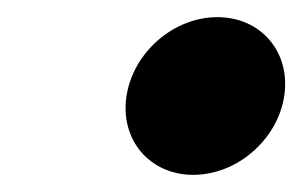

<svg xmlns="http://www.w3.org/2000/svg" viewBox="-20 -560 353 224"><path d="M233.6 -540C182.6 -540 135.4 -499 127.6 -448C119.8 -397 154.5 -356 205.5 -356C256.5 -356 303.8 -397 311.6 -448C319.4 -499 284.6 -540 233.6 -540Z"/></svg>

Font: Sztylet
Style: BdObl
Weight: 700
Foundry: Cannot Into Space Fonts, PlusOne Fonts
Version: Version 0.12